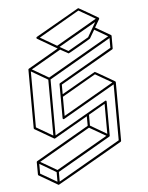

<svg xmlns="http://www.w3.org/2000/svg" viewBox="-65 -993 861 1120"><g transform="rotate(-5 366.0 -432.5)"><path d="M233.9 75.2H231.9L230.5 74.7L120.1 10.3Q117.2 8.3 117.2 4.9L116.7 -67.9Q117.2 -71.3 120.1 -73.2L431.2 -252.9L430.7 -308.6Q235.4 -195.8 234.6 -195.6Q233.9 -195.3 232.9 -195.3H231.9L231 -195.8L229.5 -196.3L119.6 -260.3Q116.2 -262.2 116.2 -266.1L115.2 -609.9Q115.7 -612.8 118.7 -614.7L295.9 -717.3L291 -719.7V-720.2L181.2 -784.2Q177.7 -786.1 177.7 -789.6Q177.7 -793.5 181.2 -795.4Q434.1 -941.4 435.5 -941.4Q437.5 -941.4 493.7 -908.7Q549.8 -876 550.3 -875.5H550.8L551.8 -873.5L552.2 -869.6Q552.2 -868.2 551.8 -867.7L523.9 -819.8L613.3 -768.1V-767.6L614.3 -767.1L614.7 -766.1V-765.6H615.2L615.7 -763.7V-690.4Q615.7 -686.5 612.8 -684.6L301.8 -505.4V-449.2Q498 -562.5 499.5 -562.5Q501.5 -562.5 557.6 -530Q613.8 -497.6 613.8 -497.1L614.7 -496.6V-496.1L615.7 -495.1L616.2 -492.7L616.7 -492.2L617.7 -148.9Q617.2 -145 614.3 -143.1Q236.3 75.2 233.9 75.2ZM302.2 -321.8 596.7 -492.2 499.5 -548.3 301.8 -434.1ZM357.4 -697.3 478.5 -767.1 527.8 -852.5 307.6 -725.6ZM294.4 -733.4 532.7 -871.1 435.5 -927.2 197.8 -789.6ZM226.6 -213.4 225.6 -541 128.4 -597.7 129.4 -270ZM231.9 -552.7 595.7 -762.7 517.6 -808.1 488.8 -758.8Q488.3 -757.3 423.8 -720.2Q359.4 -683.1 357.4 -683.1Q356 -683.1 309.6 -709.5L135.3 -608.9ZM227.1 57.1V0.5L130.4 -56.2V1ZM233.4 -11.2 534.7 -185.1 437.5 -241.2 136.7 -67.4ZM541 -196.3 540.5 -372.1 444.3 -316.4V-252.9ZM240.2 57.1 604 -152.8 603 -480.5Q297.9 -304.2 297.1 -304Q296.4 -303.7 295.9 -303.7Q289.1 -303.7 289.1 -310.5L288.6 -509.3Q288.6 -512.7 292 -514.6L602.5 -694.3V-751.5L238.8 -541L239.7 -213.4Q545.4 -390.1 547.4 -390.1Q553.7 -390.1 553.7 -383.3L554.2 -184.1Q554.2 -181.2 551.3 -179.2L240.2 0.5Z"/></g></svg>

Font: 3D Isometric
Style: Regular
Weight: 400
Designer: GGBotNet
Version: 1.10